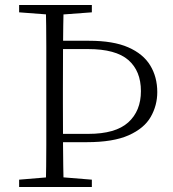

<svg xmlns="http://www.w3.org/2000/svg" viewBox="-20 -743 686 763"><path d="M198 -178V-211H331Q439 -211 489.5 -256.5Q540 -302 540 -381Q540 -461 490 -504.5Q440 -548 330 -548H198V-581H334Q430 -581 489.5 -555Q549 -529 577 -483Q605 -437 605 -377Q605 -324 579 -278.5Q553 -233 491.5 -205.5Q430 -178 325 -178ZM162 0Q164 -83 164 -166Q164 -249 164 -333V-390Q164 -474 164 -557.5Q164 -641 162 -723H233Q231 -641 230.5 -557.5Q230 -474 230 -391V-333Q230 -251 230.5 -167Q231 -83 233 0ZM188 -684 56 -694V-723H345V-694L210 -684ZM56 0V-29L188 -40H210L345 -29V0Z"/></svg>

Font: Noto Serif SC
Style: Regular
Weight: 200
Designer: Ryoko NISHIZUKA 西塚涼子 (kana & ideographs); Frank Grießhammer (Latin, Greek & Cyrillic); Wenlong ZHANG 张文龙 (bopomofo); San
Foundry: Adobe
Version: Version 2.001;hotconv 1.1.0;makeotfexe 2.6.0